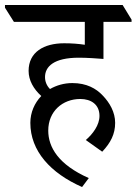

<svg xmlns="http://www.w3.org/2000/svg" viewBox="-59 -643 549 772"><path d="M271 109 298 73C176 19 135 -51 135 -118C135 -195 192 -245 264 -245C307 -245 341 -223 341 -177C341 -140 314 -104 286 -80L352 -33C386 -69 404 -104 404 -149C404 -192 382 -230 354 -259C328 -287 289 -309 232 -309C199 -309 168 -300 142 -285C129 -298 122 -315 122 -333C122 -375 157 -411 258 -411C290 -411 333 -408 357 -406V-555H470V-564L434 -623H-39V-612L-3 -555H282V-463C256 -467 229 -469 199 -469C118 -469 56 -434 56 -358C56 -320 76 -285 107 -257C80 -229 63 -191 63 -149C63 -36 144 53 271 109Z"/></svg>

Font: Noto Serif Devanagari SemiCondensed
Style: Regular
Weight: 400
Width: 4
Designer: Universal Thirst, Indian Type Foundry and the Monotype Design Team
Foundry: Monotype Imaging Inc.
Version: Version 2.004